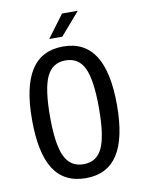

<svg xmlns="http://www.w3.org/2000/svg" viewBox="-87 -831 674 902"><g transform="rotate(-10 250.0 -379.5)"><path d="M366.2 -301.8Q366.2 -435.5 339.4 -492.7Q312.5 -549.8 250 -549.8Q187.5 -549.8 160.2 -492.7Q132.8 -435.5 132.8 -301.8Q132.8 -168.9 160.2 -111.8Q187.5 -54.7 250 -54.7Q312.5 -54.7 339.4 -111.8Q366.2 -168.9 366.2 -301.8ZM452.1 -301.8Q452.1 -143.6 401.9 -65.9Q351.6 11.7 250 11.7Q146.5 11.7 96.7 -65.4Q46.9 -142.6 46.9 -301.8Q46.9 -460 97.2 -538.1Q147.5 -616.2 250 -616.2Q351.6 -616.2 401.9 -538.1Q452.1 -460 452.1 -301.8ZM272.5 -769.5H347.7L254.9 -662.1H192.4Z"/></g></svg>

Font: BabelStone Marchen
Style: Regular
Weight: 400
Designer: Andrew West
Foundry: Andrew West
Version: Version 9.003 2021-11-11